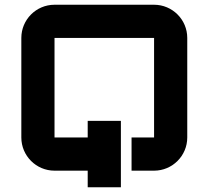

<svg xmlns="http://www.w3.org/2000/svg" viewBox="-20 -720 880 810"><path d="M70 -560V-140C70 -62.7 132.7 0 210 0H350V70H490V-210H350V-140H210V-560H630V-140H535V0H630C707.3 0 770 -62.7 770 -140V-560C770 -637.3 707.3 -700 630 -700H210C132.7 -700 70 -637.3 70 -560Z"/></svg>

Font: Abstante
Style: Regular
Weight: 500
Designer: Valerio Brotto (Silverblur_type)
Version: Version 1.000;Glyphs 3.1.2 (3151)